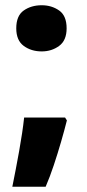

<svg xmlns="http://www.w3.org/2000/svg" viewBox="-20 -578 333 732"><path d="M42 -470Q42 -518 70.5 -538Q99 -558 139 -558Q177 -558 205.5 -538Q234 -518 234 -470Q234 -424 205.5 -403Q177 -382 139 -382Q99 -382 70.5 -403Q42 -424 42 -470ZM228 -130 235 -119Q226 -83 213 -38Q200 7 185 52Q170 97 154 134H27Q40 70 53 -2Q66 -74 72 -130Z"/></svg>

Font: Noto Sans Disp ExtBd
Style: Regular
Weight: 800
Designer: Monotype Design Team
Foundry: Monotype Imaging Inc.
Version: Version 2.000;GOOG;noto-source:20170915:90ef993387c0; ttfaut